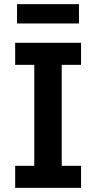

<svg xmlns="http://www.w3.org/2000/svg" viewBox="-20 -904 463 924"><path d="M370 0H53V-106H145V-592H53V-698H370V-592H277V-106H370ZM62 -791V-884H360V-791Z"/></svg>

Font: IBM Plex Sans SemiBold
Style: Regular
Weight: 600
Designer: Mike Abbink, Paul van der Laan, Pieter van Rosmalen
Foundry: Bold Monday
Version: Version 3.201